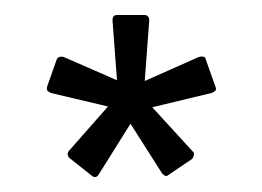

<svg xmlns="http://www.w3.org/2000/svg" viewBox="-20 -683 349 256"><path d="M102 -449 73 -472Q68 -477 72 -482L124 -541L48 -559Q44 -561 43 -562.5Q42 -564 43 -568L55 -602Q57 -609 65 -607L136 -576L130 -656Q130 -663 136 -663H172Q176 -663 177.5 -661Q179 -659 179 -656L173 -575L245 -607Q248 -608 251 -607.5Q254 -607 255 -602L267 -568Q269 -564 267 -562Q265 -560 262 -559L183 -540L237 -481Q239 -480 238.5 -476.5Q238 -473 236 -471L205 -450Q201 -446 196 -452L154 -518L112 -451Q108 -444 102 -449Z"/></svg>

Font: Sofia Sans Extra Condensed
Style: Regular
Weight: 400
Designer: Botio Nikoltchev, Ani Petrova
Foundry: lettersoup
Version: Version 4.101